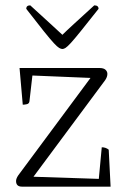

<svg xmlns="http://www.w3.org/2000/svg" viewBox="-20 -697 478 717"><path d="M62 0Q40 0 40 -21Q40 -30 48 -42L318 -406L101 -415L90 -319Q89 -310 80.5 -308Q72 -306 65 -306L53 -443H352Q367 -443 374 -436.5Q381 -430 381 -421Q381 -410 373 -398L105 -37L349 -29L360 -147Q375 -147 386 -138L393 0ZM213 -514Q208 -514 201 -518Q194 -522 181 -536Q168 -550 143.5 -580.5Q119 -611 78 -664Q78 -677 93 -677Q140 -634 168.5 -608Q197 -582 213 -567Q228 -582 256.5 -608Q285 -634 332 -677Q348 -677 348 -664Q306 -611 281.5 -580.5Q257 -550 244 -536Q231 -522 224.5 -518Q218 -514 213 -514Z"/></svg>

Font: Petrona ExtraLight
Style: Regular
Weight: 200
Designer: Ringo R. Seeber
Foundry: Ringo R. Seeber
Version: Version 2.001; ttfautohint (v1.8.3)